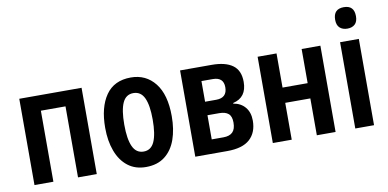

<svg xmlns="http://www.w3.org/2000/svg" viewBox="-72 -967 2404 1190"><g transform="rotate(-10 1130.0 -371.5)"><path d="M453 -543V0H335V-447H180V0H61V-543Z M973 -273Q973 -190 950.5 -126.5Q928 -63 881 -26.5Q834 10 762 10Q695 10 648.5 -26Q602 -62 578 -126Q554 -190 554 -273Q554 -402 606.5 -477.5Q659 -553 764 -553Q859 -553 916 -481Q973 -409 973 -273ZM674 -272Q674 -181 695.5 -134Q717 -87 764 -87Q811 -87 832 -134Q853 -181 853 -273Q853 -363 831.5 -409Q810 -455 763 -455Q716 -455 695 -409Q674 -363 674 -272Z M1449 -405Q1449 -307 1362 -287V-283Q1408 -276 1435.5 -243.5Q1463 -211 1463 -159Q1463 -84 1417 -42Q1371 0 1274 0H1073V-543H1272Q1358 -543 1403.5 -510Q1449 -477 1449 -405ZM1331 -392Q1331 -455 1263 -455H1192V-325H1262Q1331 -325 1331 -392ZM1343 -168Q1343 -207 1323.5 -223.5Q1304 -240 1266 -240H1192V-88H1266Q1304 -88 1323.5 -107Q1343 -126 1343 -168Z M1680 -543V-328H1838V-543H1956V0H1838V-232H1680V0H1561V-543Z M2140 -753Q2205 -753 2205 -685Q2205 -651 2187.5 -634.5Q2170 -618 2140 -618Q2110 -618 2092 -634.5Q2074 -651 2074 -685Q2074 -753 2140 -753ZM2198 -543V0H2080V-543Z"/></g></svg>

Font: Avrile Sans Condensed SemiBold
Style: Regular
Weight: 600
Width: 3
Designer: Monotype Design Team
Foundry: Monotype Imaging Inc.
Version: Version 2.001;September 10, 2019;FontCreator 11.5.0.2425 64-